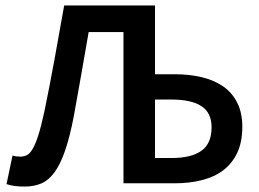

<svg xmlns="http://www.w3.org/2000/svg" viewBox="-20 -674 952 706"><path d="M71 12Q50 12 34.5 10Q19 8 4 3L26 -102Q33 -100 39.5 -99Q46 -98 54 -98Q67 -98 78 -103Q89 -108 99.5 -125.5Q110 -143 120.5 -175.5Q131 -208 143 -263Q163 -360 180.5 -456Q198 -552 216 -654H550V-401H622Q677 -401 722.5 -390Q768 -379 801 -356Q834 -333 852.5 -296Q871 -259 871 -208Q871 -152 852.5 -112.5Q834 -73 801 -48Q768 -23 722 -11.5Q676 0 622 0H434V-556H306Q292 -476 279 -401Q266 -326 252 -250Q237 -171 219.5 -120.5Q202 -70 180.5 -40.5Q159 -11 132 0.5Q105 12 71 12ZM550 -93H612Q683 -93 720.5 -119.5Q758 -146 758 -206Q758 -259 721 -283.5Q684 -308 610 -308H550Z"/></svg>

Font: Giro Semibold
Style: Regular
Weight: 600
Designer: Paul D. Hunt
Foundry: Adobe Systems Incorporated
Version: Version 1.000;PS 1.0;hotconv 1.0.88;makeotf.lib2.5.647800